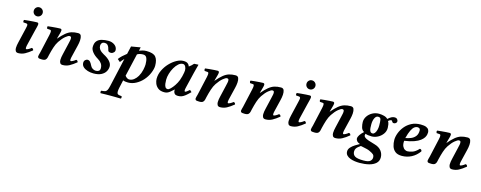

<svg xmlns="http://www.w3.org/2000/svg" viewBox="-33 -1434 6192 2474"><g transform="rotate(15 3063.5 -196.5)"><path d="M288 -320 243 -134Q240 -123 237 -108.5Q234 -94 234 -83Q234 -66 244 -66Q252 -66 270.5 -75.5Q289 -85 307 -100Q318 -100 324.5 -92.5Q331 -85 333 -74Q283 -33 242.5 -11.5Q202 10 155 10Q130 10 120 -6Q110 -22 110 -46Q110 -64 113.5 -84Q117 -104 122 -125L167 -316Q172 -337 174 -348.5Q176 -360 176 -367Q176 -375 171.5 -380.5Q167 -386 158 -387L118 -390Q114 -397 114 -407Q114 -417 119 -423Q143 -426 176.5 -429Q210 -432 241 -434Q272 -436 288 -436Q309 -436 309 -415Q309 -402 302 -375.5Q295 -349 288 -320ZM208 -571Q208 -596 225 -613.5Q242 -631 267 -631Q292 -631 309.5 -613.5Q327 -596 327 -571Q327 -546 309.5 -528.5Q292 -511 267 -511Q242 -511 225 -528.5Q208 -546 208 -571Z M715 -125 750 -275Q756 -300 760.5 -322.5Q765 -345 761.5 -359.5Q758 -374 738 -374Q722 -374 687 -345.5Q652 -317 615 -262Q591 -226 575 -176.5Q559 -127 546 -72Q542 -55 538 -36Q534 -17 520.5 -3.5Q507 10 472 10Q433 10 424 2.5Q415 -5 415 -17Q415 -25 419.5 -41Q424 -57 428 -72L484 -321Q488 -339 489 -349.5Q490 -360 490 -367Q490 -375 487 -380.5Q484 -386 475 -387L435 -390Q431 -397 430 -407Q429 -417 434 -423Q458 -426 490 -429Q522 -432 551.5 -434Q581 -436 597 -436Q618 -436 618 -415Q618 -402 610.5 -375.5Q603 -349 595 -320L590 -301L591 -300Q637 -354 674 -384.5Q711 -415 749 -427Q787 -439 836 -439Q867 -439 876.5 -414.5Q886 -390 883.5 -354Q881 -318 872 -283L836 -134Q833 -123 830 -108.5Q827 -94 827 -83Q827 -66 837 -66Q845 -66 863.5 -75.5Q882 -85 900 -100Q911 -100 917.5 -92.5Q924 -85 926 -74Q876 -33 835.5 -11.5Q795 10 748 10Q723 10 713 -6Q703 -22 703 -46Q703 -64 706.5 -84Q710 -104 715 -125Z M1358 -359Q1361 -335 1346.5 -321Q1332 -307 1321 -304Q1305 -300 1288 -305Q1271 -310 1268 -326Q1264 -344 1257 -362.5Q1250 -381 1237 -393.5Q1224 -406 1202 -406Q1173 -406 1161.5 -391Q1150 -376 1150 -355Q1150 -330 1163 -311Q1176 -292 1193.5 -279.5Q1211 -267 1224 -260Q1280 -231 1309.5 -197.5Q1339 -164 1339 -129Q1339 -94 1320.5 -61.5Q1302 -29 1262 -8.5Q1222 12 1159 12Q1119 12 1082 1Q1045 -10 1021 -32Q997 -54 997 -88Q997 -112 1012.5 -125.5Q1028 -139 1041 -139Q1063 -139 1077.5 -123Q1092 -107 1104 -81Q1115 -56 1136 -42.5Q1157 -29 1180 -29Q1203 -29 1219 -39.5Q1235 -50 1235 -78Q1235 -113 1217 -139Q1199 -165 1168 -183Q1119 -212 1091 -247Q1063 -282 1063 -314Q1063 -367 1086.5 -395Q1110 -423 1150.5 -433.5Q1191 -444 1239 -444Q1286 -444 1320 -420Q1354 -396 1358 -359Z M1411 110 1497 -271Q1486 -260 1473 -245.5Q1460 -231 1451 -218L1415 -249Q1433 -274 1459 -298Q1485 -322 1514 -344L1538 -449L1661 -470L1651 -423Q1671 -431 1695 -437.5Q1719 -444 1748 -444Q1838 -444 1870.5 -406Q1903 -368 1903 -290Q1903 -248 1879.5 -191Q1856 -134 1813 -86Q1775 -44 1724.5 -17Q1674 10 1621 10Q1602 10 1584.5 7.5Q1567 5 1553 -1L1529 107Q1526 120 1524.5 133Q1523 146 1523 155Q1523 185 1538.5 192Q1554 199 1586 201Q1590 205 1590 217Q1590 229 1585 234Q1548 233 1510.5 232.5Q1473 232 1445 232Q1422 232 1386.5 232.5Q1351 233 1314 234Q1310 229 1310 217Q1310 205 1315 201Q1345 199 1363 194Q1381 189 1391.5 170Q1402 151 1411 110ZM1779 -274Q1779 -325 1766 -357.5Q1753 -390 1716 -390Q1697 -390 1676 -385.5Q1655 -381 1638 -370L1568 -67Q1582 -49 1596.5 -40.5Q1611 -32 1623 -32Q1658 -32 1687 -55Q1716 -78 1735 -111Q1759 -153 1769 -200Q1779 -247 1779 -274Z M2226 -39Q2226 -42 2226 -48Q2226 -54 2227 -58L2225 -59Q2194 -30 2174 -15Q2154 0 2138 5Q2122 10 2102 10Q2050 10 2019.5 -14Q1989 -38 1976.5 -71Q1964 -104 1964 -132Q1964 -191 1990.5 -246.5Q2017 -302 2059 -346.5Q2101 -391 2149 -417.5Q2197 -444 2240 -444Q2279 -444 2298 -429.5Q2317 -415 2324 -392Q2341 -404 2355 -417Q2369 -430 2381 -444L2436 -447Q2438 -447 2438 -444Q2438 -444 2434.5 -430.5Q2431 -417 2425.5 -397Q2420 -377 2415 -356.5Q2410 -336 2406 -321L2359 -125Q2352 -96 2352 -83Q2352 -67 2361 -67Q2376 -67 2418 -105L2443 -82Q2408 -47 2383 -27Q2358 -7 2336 1.5Q2314 10 2288 10Q2250 10 2238 -8Q2226 -26 2226 -39ZM2259 -195Q2269 -222 2276 -250Q2283 -278 2286.5 -300.5Q2290 -323 2290 -331Q2290 -360 2277.5 -382.5Q2265 -405 2243 -405Q2213 -405 2185 -380.5Q2157 -356 2134.5 -317Q2112 -278 2099 -234Q2086 -190 2086 -151Q2086 -124 2089.5 -98.5Q2093 -73 2103.5 -56.5Q2114 -40 2136 -40Q2150 -40 2172.5 -61.5Q2195 -83 2219 -118.5Q2243 -154 2259 -195Z M2815 -125 2850 -275Q2856 -300 2860.5 -322.5Q2865 -345 2861.5 -359.5Q2858 -374 2838 -374Q2822 -374 2787 -345.5Q2752 -317 2715 -262Q2691 -226 2675 -176.5Q2659 -127 2646 -72Q2642 -55 2638 -36Q2634 -17 2620.5 -3.5Q2607 10 2572 10Q2533 10 2524 2.5Q2515 -5 2515 -17Q2515 -25 2519.5 -41Q2524 -57 2528 -72L2584 -321Q2588 -339 2589 -349.5Q2590 -360 2590 -367Q2590 -375 2587 -380.5Q2584 -386 2575 -387L2535 -390Q2531 -397 2530 -407Q2529 -417 2534 -423Q2558 -426 2590 -429Q2622 -432 2651.5 -434Q2681 -436 2697 -436Q2718 -436 2718 -415Q2718 -402 2710.5 -375.5Q2703 -349 2695 -320L2690 -301L2691 -300Q2737 -354 2774 -384.5Q2811 -415 2849 -427Q2887 -439 2936 -439Q2967 -439 2976.5 -414.5Q2986 -390 2983.5 -354Q2981 -318 2972 -283L2936 -134Q2933 -123 2930 -108.5Q2927 -94 2927 -83Q2927 -66 2937 -66Q2945 -66 2963.5 -75.5Q2982 -85 3000 -100Q3011 -100 3017.5 -92.5Q3024 -85 3026 -74Q2976 -33 2935.5 -11.5Q2895 10 2848 10Q2823 10 2813 -6Q2803 -22 2803 -46Q2803 -64 2806.5 -84Q2810 -104 2815 -125Z M3421 -125 3456 -275Q3462 -300 3466.5 -322.5Q3471 -345 3467.5 -359.5Q3464 -374 3444 -374Q3428 -374 3393 -345.5Q3358 -317 3321 -262Q3297 -226 3281 -176.5Q3265 -127 3252 -72Q3248 -55 3244 -36Q3240 -17 3226.5 -3.5Q3213 10 3178 10Q3139 10 3130 2.5Q3121 -5 3121 -17Q3121 -25 3125.5 -41Q3130 -57 3134 -72L3190 -321Q3194 -339 3195 -349.5Q3196 -360 3196 -367Q3196 -375 3193 -380.5Q3190 -386 3181 -387L3141 -390Q3137 -397 3136 -407Q3135 -417 3140 -423Q3164 -426 3196 -429Q3228 -432 3257.5 -434Q3287 -436 3303 -436Q3324 -436 3324 -415Q3324 -402 3316.5 -375.5Q3309 -349 3301 -320L3296 -301L3297 -300Q3343 -354 3380 -384.5Q3417 -415 3455 -427Q3493 -439 3542 -439Q3573 -439 3582.5 -414.5Q3592 -390 3589.5 -354Q3587 -318 3578 -283L3542 -134Q3539 -123 3536 -108.5Q3533 -94 3533 -83Q3533 -66 3543 -66Q3551 -66 3569.5 -75.5Q3588 -85 3606 -100Q3617 -100 3623.5 -92.5Q3630 -85 3632 -74Q3582 -33 3541.5 -11.5Q3501 10 3454 10Q3429 10 3419 -6Q3409 -22 3409 -46Q3409 -64 3412.5 -84Q3416 -104 3421 -125Z M3926 -320 3881 -134Q3878 -123 3875 -108.5Q3872 -94 3872 -83Q3872 -66 3882 -66Q3890 -66 3908.5 -75.5Q3927 -85 3945 -100Q3956 -100 3962.5 -92.5Q3969 -85 3971 -74Q3921 -33 3880.5 -11.5Q3840 10 3793 10Q3768 10 3758 -6Q3748 -22 3748 -46Q3748 -64 3751.5 -84Q3755 -104 3760 -125L3805 -316Q3810 -337 3812 -348.5Q3814 -360 3814 -367Q3814 -375 3809.5 -380.5Q3805 -386 3796 -387L3756 -390Q3752 -397 3752 -407Q3752 -417 3757 -423Q3781 -426 3814.5 -429Q3848 -432 3879 -434Q3910 -436 3926 -436Q3947 -436 3947 -415Q3947 -402 3940 -375.5Q3933 -349 3926 -320ZM3846 -571Q3846 -596 3863 -613.5Q3880 -631 3905 -631Q3930 -631 3947.5 -613.5Q3965 -596 3965 -571Q3965 -546 3947.5 -528.5Q3930 -511 3905 -511Q3880 -511 3863 -528.5Q3846 -546 3846 -571Z M4353 -125 4388 -275Q4394 -300 4398.5 -322.5Q4403 -345 4399.5 -359.5Q4396 -374 4376 -374Q4360 -374 4325 -345.5Q4290 -317 4253 -262Q4229 -226 4213 -176.5Q4197 -127 4184 -72Q4180 -55 4176 -36Q4172 -17 4158.5 -3.5Q4145 10 4110 10Q4071 10 4062 2.5Q4053 -5 4053 -17Q4053 -25 4057.5 -41Q4062 -57 4066 -72L4122 -321Q4126 -339 4127 -349.5Q4128 -360 4128 -367Q4128 -375 4125 -380.5Q4122 -386 4113 -387L4073 -390Q4069 -397 4068 -407Q4067 -417 4072 -423Q4096 -426 4128 -429Q4160 -432 4189.5 -434Q4219 -436 4235 -436Q4256 -436 4256 -415Q4256 -402 4248.5 -375.5Q4241 -349 4233 -320L4228 -301L4229 -300Q4275 -354 4312 -384.5Q4349 -415 4387 -427Q4425 -439 4474 -439Q4505 -439 4514.5 -414.5Q4524 -390 4521.5 -354Q4519 -318 4510 -283L4474 -134Q4471 -123 4468 -108.5Q4465 -94 4465 -83Q4465 -66 4475 -66Q4483 -66 4501.5 -75.5Q4520 -85 4538 -100Q4549 -100 4555.5 -92.5Q4562 -85 4564 -74Q4514 -33 4473.5 -11.5Q4433 10 4386 10Q4361 10 4351 -6Q4341 -22 4341 -46Q4341 -64 4344.5 -84Q4348 -104 4353 -125Z M5005 -291Q5005 -245 4978.5 -209Q4952 -173 4912.5 -152.5Q4873 -132 4833 -132Q4812 -132 4786.5 -135Q4761 -138 4749 -145Q4735 -118 4754 -100Q4773 -82 4811.5 -69.5Q4850 -57 4895 -44Q4956 -27 4986.5 12Q5017 51 5017 100Q5017 149 4983.5 179.5Q4950 210 4894 224Q4838 238 4769 238Q4739 238 4705.5 233.5Q4672 229 4642.5 217.5Q4613 206 4595 186Q4577 166 4577 136Q4577 106 4599.5 81Q4622 56 4654 36Q4686 16 4712 2Q4681 -9 4668.5 -26Q4656 -43 4656 -56Q4656 -79 4674 -106Q4692 -133 4724 -161Q4693 -178 4683.5 -214Q4674 -250 4674 -283Q4674 -323 4697.5 -358.5Q4721 -394 4761 -416.5Q4801 -439 4850 -439Q4883 -439 4917.5 -430Q4952 -421 4968 -401Q4994 -425 5014.5 -435.5Q5035 -446 5056 -446Q5080 -446 5091.5 -432.5Q5103 -419 5103 -405Q5103 -390 5090.5 -380Q5078 -370 5064 -370Q5051 -370 5046 -376.5Q5041 -383 5037 -389Q5035 -393 5032 -396Q5029 -399 5022 -399Q5017 -399 5006.5 -394Q4996 -389 4985 -378Q4996 -364 5000.5 -337.5Q5005 -311 5005 -291ZM4891 -291Q4891 -342 4886 -370.5Q4881 -399 4849 -399Q4821 -399 4804.5 -364.5Q4788 -330 4788 -282Q4788 -258 4789.5 -232.5Q4791 -207 4801 -189.5Q4811 -172 4834 -172Q4850 -172 4863 -189Q4876 -206 4883.5 -233Q4891 -260 4891 -291ZM4731 23Q4719 32 4703 43.5Q4687 55 4675.5 72Q4664 89 4664 113Q4664 154 4695 174.5Q4726 195 4810 195Q4876 195 4899 175Q4922 155 4922 127Q4922 101 4908 87Q4894 73 4852 54Q4836 46 4810.5 40Q4785 34 4762.5 29.5Q4740 25 4731 23Z M5522 -369Q5522 -358 5518.5 -339.5Q5515 -321 5501.5 -299.5Q5488 -278 5459.5 -256Q5431 -234 5380.5 -215.5Q5330 -197 5252 -186Q5248 -140 5260.5 -113.5Q5273 -87 5291.5 -76.5Q5310 -66 5324 -66Q5351 -66 5390.5 -78.5Q5430 -91 5475 -139Q5486 -139 5494.5 -130.5Q5503 -122 5501 -110Q5458 -51 5399 -20.5Q5340 10 5272 10Q5214 10 5182.5 -15.5Q5151 -41 5138.5 -81.5Q5126 -122 5126 -165Q5126 -207 5144 -255.5Q5162 -304 5197 -347Q5232 -390 5284 -417Q5336 -444 5405 -444Q5453 -444 5478.5 -433Q5504 -422 5513 -404.5Q5522 -387 5522 -369ZM5411 -365Q5411 -384 5400 -392Q5389 -400 5372 -400Q5353 -400 5333 -385Q5313 -370 5294 -332Q5275 -294 5257 -224Q5294 -230 5329.5 -244.5Q5365 -259 5388 -288Q5411 -317 5411 -365Z M5910 -125 5945 -275Q5951 -300 5955.5 -322.5Q5960 -345 5956.5 -359.5Q5953 -374 5933 -374Q5917 -374 5882 -345.5Q5847 -317 5810 -262Q5786 -226 5770 -176.5Q5754 -127 5741 -72Q5737 -55 5733 -36Q5729 -17 5715.5 -3.5Q5702 10 5667 10Q5628 10 5619 2.5Q5610 -5 5610 -17Q5610 -25 5614.5 -41Q5619 -57 5623 -72L5679 -321Q5683 -339 5684 -349.5Q5685 -360 5685 -367Q5685 -375 5682 -380.5Q5679 -386 5670 -387L5630 -390Q5626 -397 5625 -407Q5624 -417 5629 -423Q5653 -426 5685 -429Q5717 -432 5746.5 -434Q5776 -436 5792 -436Q5813 -436 5813 -415Q5813 -402 5805.5 -375.5Q5798 -349 5790 -320L5785 -301L5786 -300Q5832 -354 5869 -384.5Q5906 -415 5944 -427Q5982 -439 6031 -439Q6062 -439 6071.5 -414.5Q6081 -390 6078.5 -354Q6076 -318 6067 -283L6031 -134Q6028 -123 6025 -108.5Q6022 -94 6022 -83Q6022 -66 6032 -66Q6040 -66 6058.5 -75.5Q6077 -85 6095 -100Q6106 -100 6112.5 -92.5Q6119 -85 6121 -74Q6071 -33 6030.5 -11.5Q5990 10 5943 10Q5918 10 5908 -6Q5898 -22 5898 -46Q5898 -64 5901.5 -84Q5905 -104 5910 -125Z"/></g></svg>

Font: Libertinus Serif Semibold Italic
Style: Regular
Weight: 600
Italic angle: -11.5°
Designer: Philipp H. Poll, Khaled Hosny
Foundry: Caleb Maclennan
Version: Version 7.051;RELEASE